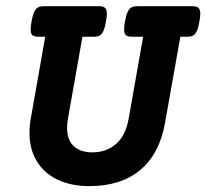

<svg xmlns="http://www.w3.org/2000/svg" viewBox="-20 -600 677 630"><path d="M637.2 -554.7Q637.2 -544.9 634.3 -529.3Q630.9 -508.8 625.7 -498Q620.6 -487.3 613.5 -483.4Q606.4 -479.5 594.7 -479.5H571.8L521.5 -196.8Q503.4 -94.7 439.9 -42Q376.5 10.7 273.4 10.7Q213.4 10.7 168.9 -10.5Q124.5 -31.7 100.6 -71.3Q76.7 -110.8 76.7 -165Q76.7 -187.5 81.1 -211.4L128.4 -479.5H105.5Q92.3 -479.5 86.4 -484.6Q80.6 -489.7 80.6 -503.9Q80.6 -514.2 83.5 -529.3Q86.9 -549.8 92 -560.5Q97.2 -571.3 104.2 -575.4Q111.3 -579.6 123 -579.6H305.7Q318.8 -579.6 324.7 -574.2Q330.6 -568.8 330.6 -554.7Q330.6 -544.9 327.6 -529.3Q324.2 -508.8 319.1 -498Q314 -487.3 306.9 -483.4Q299.8 -479.5 288.1 -479.5H250.5L203.1 -211.4Q200.2 -194.8 200.2 -180.7Q200.2 -140.1 222.2 -120.1Q244.1 -100.1 283.2 -100.1Q329.1 -100.1 360.8 -127.7Q392.6 -155.3 402.3 -211.4L449.7 -479.5H412.1Q398.9 -479.5 393.1 -484.6Q387.2 -489.7 387.2 -503.9Q387.2 -514.2 390.1 -529.3Q393.6 -549.8 398.7 -560.5Q403.8 -571.3 410.9 -575.4Q418 -579.6 429.7 -579.6H612.3Q625.5 -579.6 631.3 -574.2Q637.2 -568.8 637.2 -554.7Z"/></svg>

Font: Courier Prime
Style: Bold Italic
Weight: 700
Italic angle: -10°
Designer: Alan Dague-Greene
Foundry: Quote-Unquote Apps
Version: Version 3.018